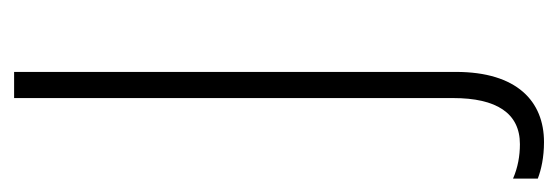

<svg xmlns="http://www.w3.org/2000/svg" viewBox="-320 -284 810 279"><g transform="rotate(-90 85.5 -144.0)"><path d="M19 241C78 241 121 202 121 113V-529H83V109C83 172 61 206 16 206C-1 206 -18 203 -34 196V232C-21 237 -3 241 19 241Z"/></g></svg>

Font: Noto Sans Malayalam SemiCondensed ExtraLight
Style: Regular
Weight: 200
Width: 4
Designer: Jelle Bosma - Monotype Design Team
Foundry: Monotype Imaging Inc.
Version: Version 2.104